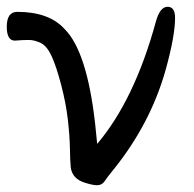

<svg xmlns="http://www.w3.org/2000/svg" viewBox="-37 -526 572 567"><path d="M250 21Q237 21 215 14Q177 3 172 -31Q170 -51 169.5 -87Q169 -123 163.5 -171.5Q158 -220 144 -274Q130 -328 116 -359Q102 -390 83.5 -399Q65 -408 48 -408Q29 -408 7 -406Q-17 -406 -17 -447Q-17 -491 14 -491Q108 -491 154 -440Q220 -374 244 -160L250 -101Q360 -231 423 -461Q435 -506 458 -506Q480 -506 480 -473Q480 -420 452 -319Q407 -160 298 -25Q280 -3 272 9Q264 21 250 21Z"/></svg>

Font: LXGW WenKai Lite
Style: Bold
Weight: 700
Designer: LXGW / Fontworks Inc.
Foundry: LXGW / Fontworks Inc.
Version: Version 1.330;April 28, 2024